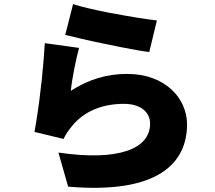

<svg xmlns="http://www.w3.org/2000/svg" viewBox="-20 -840 1040 930"><path d="M740 -741C694 -746 611 -759 528 -775L517 -777L505 -779C440 -792 377 -806 334 -820L296 -671C335 -661 411 -643 490 -627L501 -625C576 -609 653 -594 703 -588L740 -741ZM886 -238C886 -361 783 -482 595 -482C499 -482 410 -456 323 -400C328 -454 349 -559 363 -608L197 -631C194 -582 190 -527 184 -471L183 -460L182 -449C181 -446 181 -442 181 -439L179 -428L178 -417C169 -334 157 -255 147 -201L288 -167C298 -189 311 -208 331 -232C390 -303 478 -337 580 -337C660 -337 707 -298 707 -241C707 -119 555 -58 263 -101L310 64C750 102 886 -53 886 -238Z"/></svg>

Font: Glow Sans SC Normal Heavy
Style: Regular
Weight: 900
Designer: Ryoko NISHIZUKA (kana, bopomofo & ideographs); Paul D. Hunt (Latin, Greek & Cyrillic); Sandoll Communications, Soo-young
Version: Version 0.93